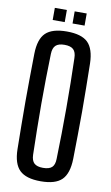

<svg xmlns="http://www.w3.org/2000/svg" viewBox="-101 -971 595 1029"><g transform="rotate(10 197.0 -457.0)"><path d="M197 7.5Q117.5 7.5 82.2 -26.8Q47 -61 45.5 -140Q44.5 -206 43.8 -270.8Q43 -335.5 43 -400Q43 -464.5 43.8 -529.2Q44.5 -594 45.5 -660Q47 -739.5 82.2 -773.5Q117.5 -807.5 197 -807.5Q277 -807.5 311.8 -773.5Q346.5 -739.5 348.5 -660Q349.5 -594 350.5 -529Q351.5 -464 351.5 -399.5Q351.5 -335 350.5 -270.5Q349.5 -206 348.5 -140Q346.5 -61 311.8 -26.8Q277 7.5 197 7.5ZM197 -65.5Q230.5 -65.5 245.5 -79.5Q260.5 -93.5 261 -125.5Q263 -193.5 264 -262.8Q265 -332 265 -401.8Q265 -471.5 264 -540Q263 -608.5 261 -674.5Q260.5 -706.5 245.2 -720.8Q230 -735 197 -735Q164.5 -735 149.2 -720.8Q134 -706.5 133 -674.5Q131 -608.5 130 -540Q129 -471.5 129 -401.8Q129 -332 130.2 -262.8Q131.5 -193.5 133 -125.5Q134 -93.5 149.2 -79.5Q164.5 -65.5 197 -65.5ZM219 -855V-921H284.5V-855ZM111 -855V-921H176.5V-855Z"/></g></svg>

Font: Big Shoulders Display Thin SemiBold
Style: Regular
Weight: 600
Version: Version 2.002